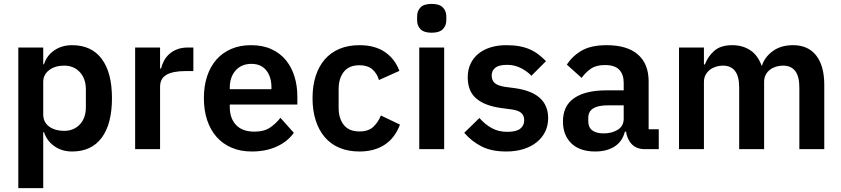

<svg xmlns="http://www.w3.org/2000/svg" viewBox="-20 -766 4321 986"><path d="M74 -522H202V-436H206Q220 -481 259 -507.5Q298 -534 350 -534Q450 -534 502.5 -463.5Q555 -393 555 -262Q555 -130 502.5 -59Q450 12 350 12Q298 12 259.5 -15Q221 -42 206 -87H202V200H74ZM309 -94Q359 -94 390 -127Q421 -160 421 -216V-306Q421 -362 390 -395.5Q359 -429 309 -429Q263 -429 232.5 -406Q202 -383 202 -345V-179Q202 -138 232.5 -116Q263 -94 309 -94Z M674 0V-522H802V-414H807Q812 -435 822.5 -454.5Q833 -474 850 -489Q867 -504 890.5 -513Q914 -522 945 -522H973V-401H933Q868 -401 835 -382Q802 -363 802 -320V0Z M1273 12Q1215 12 1169.5 -7.5Q1124 -27 1092.5 -62.5Q1061 -98 1044 -148.5Q1027 -199 1027 -262Q1027 -324 1043.5 -374Q1060 -424 1091 -459.5Q1122 -495 1167 -514.5Q1212 -534 1269 -534Q1330 -534 1375 -513Q1420 -492 1449 -456Q1478 -420 1492.5 -372.5Q1507 -325 1507 -271V-229H1160V-216Q1160 -159 1192 -124.5Q1224 -90 1287 -90Q1335 -90 1365.5 -110Q1396 -130 1420 -161L1489 -84Q1457 -39 1401.5 -13.5Q1346 12 1273 12ZM1271 -438Q1220 -438 1190 -404Q1160 -370 1160 -316V-308H1374V-317Q1374 -371 1347.5 -404.5Q1321 -438 1271 -438Z M1826 12Q1768 12 1723 -7Q1678 -26 1647.5 -62Q1617 -98 1601 -148.5Q1585 -199 1585 -262Q1585 -325 1601 -375Q1617 -425 1647.5 -460.5Q1678 -496 1723 -515Q1768 -534 1826 -534Q1905 -534 1956.5 -499Q2008 -464 2031 -402L1926 -355Q1917 -388 1892.5 -409.5Q1868 -431 1826 -431Q1772 -431 1745.5 -397Q1719 -363 1719 -308V-213Q1719 -158 1745.5 -124.5Q1772 -91 1826 -91Q1872 -91 1897 -114.5Q1922 -138 1936 -173L2034 -126Q2008 -57 1955 -22.5Q1902 12 1826 12Z M2197 -598Q2157 -598 2139.5 -616Q2122 -634 2122 -662V-682Q2122 -710 2139.5 -728Q2157 -746 2197 -746Q2236 -746 2254 -728Q2272 -710 2272 -682V-662Q2272 -634 2254 -616Q2236 -598 2197 -598ZM2133 -522H2261V0H2133Z M2580 12Q2505 12 2454 -13.5Q2403 -39 2364 -84L2442 -160Q2471 -127 2505.5 -108Q2540 -89 2585 -89Q2631 -89 2651.5 -105Q2672 -121 2672 -149Q2672 -172 2657.5 -185.5Q2643 -199 2608 -204L2556 -211Q2471 -222 2426.5 -259.5Q2382 -297 2382 -369Q2382 -407 2396 -437.5Q2410 -468 2436 -489.5Q2462 -511 2498.5 -522.5Q2535 -534 2580 -534Q2618 -534 2647.5 -528.5Q2677 -523 2701 -512.5Q2725 -502 2745 -486.5Q2765 -471 2784 -452L2709 -377Q2686 -401 2654 -417Q2622 -433 2584 -433Q2542 -433 2523.5 -418Q2505 -403 2505 -379Q2505 -353 2520.5 -339.5Q2536 -326 2573 -320L2626 -313Q2795 -289 2795 -159Q2795 -121 2779.5 -89.5Q2764 -58 2736 -35.5Q2708 -13 2668.5 -0.5Q2629 12 2580 12Z M3292 0Q3250 0 3225.5 -24.5Q3201 -49 3195 -90H3189Q3176 -39 3136 -13.5Q3096 12 3037 12Q2957 12 2914 -30Q2871 -72 2871 -142Q2871 -223 2929 -262.5Q2987 -302 3094 -302H3183V-340Q3183 -384 3160 -408Q3137 -432 3086 -432Q3041 -432 3013.5 -412.5Q2986 -393 2967 -366L2891 -434Q2920 -479 2968 -506.5Q3016 -534 3095 -534Q3201 -534 3256 -486Q3311 -438 3311 -348V-102H3363V0ZM3080 -81Q3123 -81 3153 -100Q3183 -119 3183 -156V-225H3101Q3001 -225 3001 -161V-144Q3001 -112 3021.5 -96.5Q3042 -81 3080 -81Z M3467 0V-522H3595V-435H3600Q3615 -476 3648 -505Q3681 -534 3740 -534Q3794 -534 3833 -508Q3872 -482 3891 -429H3893Q3907 -473 3948.5 -503.5Q3990 -534 4053 -534Q4130 -534 4171.5 -481Q4213 -428 4213 -330V0H4085V-317Q4085 -429 4001 -429Q3982 -429 3964.5 -423.5Q3947 -418 3933.5 -407.5Q3920 -397 3912 -381.5Q3904 -366 3904 -345V0H3776V-317Q3776 -429 3692 -429Q3674 -429 3656.5 -423.5Q3639 -418 3625.5 -407.5Q3612 -397 3603.5 -381.5Q3595 -366 3595 -345V0Z"/></svg>

Font: IBM Plex Sans SmBld
Style: Regular
Weight: 600
Designer: Mike Abbink, Paul van der Laan, Pieter van Rosmalen
Foundry: Bold Monday
Version: Version 3.005